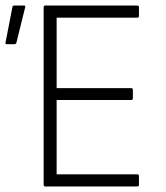

<svg xmlns="http://www.w3.org/2000/svg" viewBox="-20 -675 600 695"><path d="M144 0Q138 0 138 -6V-649Q138 -655 144 -655H477Q483 -655 483 -649V-617Q483 -611 477 -611H185V-356H455Q461 -356 461 -350V-319Q461 -313 455 -313H185V-44H477Q483 -44 483 -38V-6Q483 0 477 0ZM4 -515Q-1 -515 0 -521L25 -650Q26 -655 32 -655H67Q73 -655 71 -648L39 -519Q37 -515 31 -515Z"/></svg>

Font: Sofia Sans Semi Condensed Light
Style: Regular
Weight: 300
Designer: Botio Nikoltchev, Ani Petrova
Foundry: lettersoup
Version: Version 4.100; ttfautohint (v1.8.4.7-5d5b)